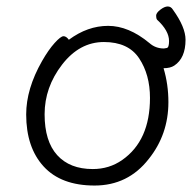

<svg xmlns="http://www.w3.org/2000/svg" viewBox="-20 -561 602 594"><path d="M440 -69Q376 13 272.5 13Q169 13 115 -46Q61 -105 61 -207Q61 -286 110 -372Q130 -407 149 -428Q168 -449 176.5 -449Q185 -449 193 -438Q251 -481 314.5 -481Q378 -481 442 -428Q461 -411 487 -411Q489 -411 496 -412.5Q503 -414 503 -434Q503 -466 466 -500Q463 -504 463 -512.5Q463 -521 476 -531Q489 -541 499 -541Q509 -541 515 -531Q554 -477 554 -438Q554 -381 519 -358Q507 -350 486 -350Q501 -300 501 -245Q501 -145 440 -69ZM267 -38Q318 -38 358 -66Q444 -126 444 -258Q444 -330 410.5 -380.5Q377 -431 301.5 -431Q226 -431 172 -361Q118 -291 118 -207.5Q118 -124 157 -81Q196 -38 267 -38Z"/></svg>

Font: ToneOZ-Pinyin-WenKai-Light
Style: Light
Weight: 300
Designer: Fontworks Inc.
Foundry: ToneOZ
Version: Version 0.240331